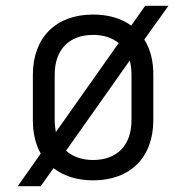

<svg xmlns="http://www.w3.org/2000/svg" viewBox="-20 -610 640 660"><path d="M41 30H120L164 -32C199 -5 245 10 300 10C428 10 507 -69 507 -197V-353C507 -401 497 -441 476 -474L559 -590H479L431 -522C397 -547 352 -560 300 -560C172 -560 93 -481 93 -353V-197C93 -152 102 -114 120 -82ZM168 -197V-353C168 -439 217 -490 300 -490C336 -490 366 -480 388 -462L172 -156C170 -168 168 -182 168 -197ZM300 -60C261 -60 229 -72 207 -92L426 -402C430 -387 432 -371 432 -353V-197C432 -111 383 -60 300 -60Z"/></svg>

Font: JetBrains Mono Light
Style: Regular
Weight: 336
Monospace: yes
Designer: Philipp Nurullin, Konstantin Bulenkov
Foundry: JetBrains
Version: Version 2.305